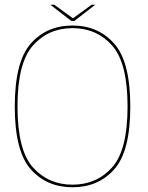

<svg xmlns="http://www.w3.org/2000/svg" viewBox="-20 -788 627 812"><path d="M286.5 4Q395.5 4 463.2 -72Q531 -148 531 -337.5Q531 -526.5 463.2 -603.2Q395.5 -680 286.5 -680Q177.5 -680 110 -603.5Q42.5 -527 42.5 -337.5Q42.5 -148 110.2 -72Q178 4 286.5 4ZM286.5 -7Q185 -7 119.5 -79.8Q54 -152.5 54 -337.5Q54 -522.5 119.5 -595.8Q185 -669 286.5 -669Q388.5 -669 454 -595.8Q519.5 -522.5 519.5 -337.5Q519.5 -152.5 454 -79.8Q388.5 -7 286.5 -7ZM281.5 -699.5H294.5L383 -768H367.5L288.5 -710.5L209.5 -768H193Z"/></svg>

Font: Anybody Thin
Style: Regular
Weight: 100
Designer: Tyler Finck
Foundry: Etcetera Type Company
Version: Version 1.114;gftools[0.9.25]